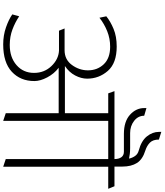

<svg xmlns="http://www.w3.org/2000/svg" viewBox="66 -1079 1029 1201"><g transform="rotate(90 580.5 -478.5)"><path d="M688 0V-331H404Q441 -303 464 -259.5Q487 -216 487 -179Q487 -92 429 -38Q371 16 258 16Q201 16 151 -1.5Q101 -19 70 -41L82 -84Q119 -59 164 -42Q209 -25 261 -25Q339 -25 387.5 -67.5Q436 -110 436 -177Q436 -241 393.5 -285.5Q351 -330 297 -333H172L158 -368H294Q353 -368 386.5 -414Q420 -460 420 -514Q420 -573 382 -613Q344 -653 272 -653Q221 -653 175 -634.5Q129 -616 91 -586L82 -629Q114 -655 161 -674.5Q208 -694 271 -694Q375 -694 423.5 -638.5Q472 -583 472 -509Q472 -472 452 -434Q432 -396 393 -370H688V-641H564L550 -680H975Q975 -707 963.5 -723Q952 -739 929 -739H818Q740 -739 698 -777Q656 -815 656 -866V-880L704 -866Q704 -828 736 -803Q768 -778 812 -778H905Q926 -778 942.5 -776Q959 -774 972 -771Q968 -791 956 -808.5Q944 -826 921 -832Q861 -848 833 -883Q805 -918 805 -958V-973L853 -958Q853 -921 872 -902Q891 -883 922 -873Q977 -856 999.5 -820.5Q1022 -785 1022 -729V-680H1145L1161 -641H1023V16L975 0V-641H736V16Z"/></g></svg>

Font: Palanquin Thin
Style: Regular
Weight: 250
Designer: Pria Ravichandran
Version: Version 1.001